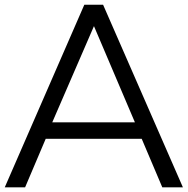

<svg xmlns="http://www.w3.org/2000/svg" viewBox="-37 -798 799 818"><path d="M157.8 -206.7 70 0H-16.7L322.2 -777.8H402.2L742.2 0H654.4L566.7 -206.7ZM363.3 -686.7 185.6 -276.7H537.8Z"/></svg>

Font: Paperlogy 4 Regular
Style: Regular
Weight: 400
Designer: redesigned by Lee Juim, glyphs from Gmarket Sans & Montserrat
Foundry: PT&
Version: Version 1.001